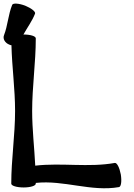

<svg xmlns="http://www.w3.org/2000/svg" viewBox="-34 -1011 736 1057"><path d="M621 19C633 17 637 -14 631 -51C624 -88 610 -116 598 -114C454 -88 305 -116 160 -99C155 -200 143 -300 143 -400C143 -534 163 -666 163 -800C163 -812 133 -821 96 -821H95C116 -859 143 -895 159 -936C163 -947 138 -966 104 -980C69 -993 37 -995 33 -984C11 -930 9 -871 -12 -817C-20 -797 -6 -774 18 -765C22 -763 26 -762 29 -762C32 -641 49 -521 49 -400C49 -266 28 -134 28 0C28 12 59 21 96 21C133 21 163 12 163 0V-4C316 -21 469 46 621 19Z"/></svg>

Font: Nupuram Expanded Bold
Style: Regular
Weight: 700
Width: 7
Designer: Santhosh Thottingal (santhosh.thottingal@gmail.com)
Foundry: SMC
Version: Version 1.000